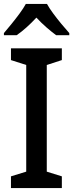

<svg xmlns="http://www.w3.org/2000/svg" viewBox="-21 -961 374 981"><path d="M295 0H35V-60L113 -84V-629L35 -654V-714H295V-654L218 -629V-84L295 -60ZM219 -941Q231 -919 251 -892Q271 -865 292.5 -839Q314 -813 333 -792V-781H266Q243 -798 216.5 -821Q190 -844 165 -871Q113 -815 64 -781H-1V-792Q17 -813 38.5 -839.5Q60 -866 79.5 -892.5Q99 -919 111 -941Z"/></svg>

Font: Noto Sans Malayalam SemiCondensed Medium
Style: Regular
Weight: 500
Width: 4
Designer: Jelle Bosma - Monotype Design Team
Foundry: Monotype Imaging Inc.
Version: Version 2.104; ttfautohint (v1.8.4.7-5d5b)